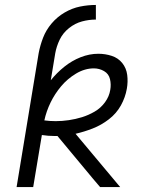

<svg xmlns="http://www.w3.org/2000/svg" viewBox="-20 -755 616 775"><path d="M47 0H114L149 -210Q174 -206 201 -206H212L355 -34L384 0H465L285 -215Q320 -223 354.5 -236.5Q389 -250 419.5 -273.5Q450 -297 468 -329.5Q486 -362 492 -397Q497 -425 493.5 -452.5Q490 -480 473.5 -500.5Q457 -521 431 -529.5Q405 -538 377 -538Q341 -538 305.5 -524Q270 -510 239.5 -485.5Q209 -461 185 -431L203 -540Q208 -568 221 -595Q234 -622 258.5 -641.5Q283 -661 311 -668.5Q339 -676 367 -676V-735Q335 -735 303 -728.5Q271 -722 241 -704.5Q211 -687 188.5 -660.5Q166 -634 154 -603Q142 -572 136 -540ZM205 -266Q181 -266 159 -269Q167 -306 184 -341Q201 -376 226.5 -406.5Q252 -437 287 -458Q322 -479 359 -479Q381 -479 400 -468Q419 -457 424 -435.5Q429 -414 425 -392Q421 -366 404 -342.5Q387 -319 362 -304.5Q337 -290 311 -282Q285 -274 258 -270Q231 -266 205 -266Z"/></svg>

Font: Iosevka Sparkle Light
Style: Italic
Weight: 300
Italic angle: -9°
Designer: Belleve Invis
Foundry: Belleve Invis
Version: Version 4.5.0; ttfautohint (v1.8.3)